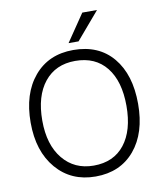

<svg xmlns="http://www.w3.org/2000/svg" viewBox="-95 -955 881 1040"><g transform="rotate(-10 345.5 -435.5)"><path d="M641 -340Q641 -180 562 -86Q483 8 347 8Q213 8 131.5 -87Q50 -182 50 -340Q50 -499 129.5 -593.5Q209 -688 345 -688Q485 -688 563 -594.5Q641 -501 641 -340ZM114 -340Q114 -207 177.5 -129.5Q241 -52 347 -52Q457 -52 517 -128.5Q577 -205 577 -340Q577 -476 516.5 -552Q456 -628 345 -628Q237 -628 175.5 -551.5Q114 -475 114 -340ZM382 -729H327L429 -879H510Z"/></g></svg>

Font: Hind Siliguri Light
Style: Regular
Weight: 300
Designer: Jyotish Sonowal
Foundry: Indian Type Foundry
Version: Version 1.001;PS 1.0;hotconv 1.0.86;makeotf.lib2.5.63406; tt